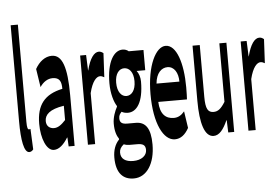

<svg xmlns="http://www.w3.org/2000/svg" viewBox="-64 -890 1770 1220"><g transform="rotate(-5 821.0 -280.0)"><path d="M94 14C106 14 114 7 120 -1L114 -132C109 -130 107 -130 104 -130C97 -130 92 -141 92 -179V-799H46V-185C46 -66 60 14 94 14Z M251 14C285 14 315 -15 341 -57H343L346 0H384V-323C384 -501 356 -583 289 -583C246 -583 208 -553 183 -508L201 -391C222 -423 251 -441 282 -441C327 -441 338 -414 338 -368C223 -344 172 -279 172 -159C172 -64 205 14 251 14ZM215 -173C215 -213 246 -246 338 -260V-169C312 -141 290 -124 264 -124C237 -124 215 -140 215 -173Z M469 -569V0H515V-325C533 -400 561 -427 583 -427C594 -427 600 -423 610 -418L618 -571C609 -578 601 -583 589 -583C559 -583 531 -546 512 -470H511L507 -569Z M741 239C825 239 878 154 878 34C878 -69 846 -112 784 -112H730C694 -112 682 -124 682 -150C682 -170 690 -178 700 -190C712 -183 727 -180 740 -180C796 -180 840 -238 840 -371C840 -398 831 -424 818 -440H873V-569H779C769 -578 756 -583 740 -583C686 -583 639 -515 639 -377C639 -310 656 -257 674 -229V-225C660 -199 644 -159 644 -119C644 -71 655 -41 669 -21V-16C643 11 629 49 629 96C629 198 675 239 741 239ZM668 68C668 49 676 33 696 17C708 22 721 24 731 24H779C814 24 834 31 834 65C834 101 800 128 747 128C698 128 668 108 668 68ZM682 -377C682 -434 708 -464 740 -464C773 -464 799 -434 799 -377C799 -317 772 -287 740 -287C709 -287 682 -317 682 -377Z M1023 14C1060 14 1089 -9 1112 -51L1096 -158C1076 -134 1055 -122 1028 -122C976 -122 941 -154 938 -232H1121C1122 -246 1123 -277 1123 -309C1123 -464 1084 -583 1015 -583C953 -583 893 -469 893 -285C893 -96 951 14 1023 14ZM937 -349C943 -416 977 -447 1015 -447C1058 -447 1083 -405 1083 -349Z M1270 14C1307 14 1334 -22 1359 -78H1361L1364 0H1402V-569H1357V-196C1331 -154 1311 -138 1283 -138C1247 -138 1232 -161 1232 -239V-569H1186V-217C1186 -75 1212 14 1270 14Z M1493 -569V0H1539V-325C1557 -400 1585 -427 1607 -427C1618 -427 1624 -423 1634 -418L1642 -571C1633 -578 1625 -583 1613 -583C1583 -583 1555 -546 1536 -470H1535L1531 -569Z"/></g></svg>

Font: 寒蝉无机体 CompactMedium
Style: Regular
Weight: 500
Width: 3
Designer: ChillTanhei {Warren2060}; 
Source Han Sans {Ryoko NISHIZUKA 西塚涼子 (kana, bopomofo & ideographs); Paul D. Hunt (Latin, Gre
Foundry: ChillType&Adobe
Version: Version 1.000;Glyphs 3.1.1 (3135)